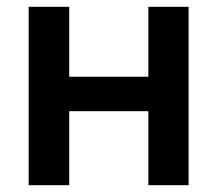

<svg xmlns="http://www.w3.org/2000/svg" viewBox="-20 -543 638 563"><path d="M64 0V-523H183V-318H415V-523H533V0H415V-217H183V0Z"/></svg>

Font: Rising Sun SemiBold
Style: Regular
Weight: 600
Designer: Matt McInerney, Pablo Impallari, Rodrigo Fuenzalida (Raleway font), Stephen Hutchings (Greek), Cristiano Sobral (main ch
Foundry: The Rising Sun Project Authors
Version: Version 4.327; ttfautohint (v1.8.4.7-5d5b-dirty)